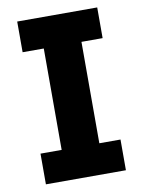

<svg xmlns="http://www.w3.org/2000/svg" viewBox="-81 -756 605 813"><g transform="rotate(-10 222.0 -350.0)"><path d="M50 0H394V-132H303V-568H394V-700H50V-568H141V-132H50Z"/></g></svg>

Font: Finlandica
Style: Bold
Weight: 700
Designer: Niklas Ekholm, Juho Hiilivirta, Jaakko Suomalainen
Foundry: Helsinki Type Studio
Version: Version 2.000;Glyphs 3.2 (3202)